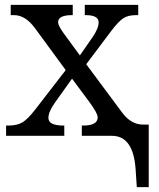

<svg xmlns="http://www.w3.org/2000/svg" viewBox="-20 -556 652 786"><path d="M327.1 -494.1V-536.1H545.9V-494.1H537.1Q503.4 -494.1 483.6 -480.5Q463.9 -466.8 436 -430.2L333 -293L480 -95.2Q516.6 -45.9 565.9 -45.9H588.9V210H540L535.2 137.2Q525.9 0 438 0H314.9V-42H319.8Q379.9 -42 379.9 -75.2Q379.9 -93.3 341.8 -144L274.9 -233.9L205.1 -136.2Q178.2 -98.6 178.2 -73.2Q178.2 -42 240.2 -42H243.2V0H4.9V-42H14.2Q49.8 -42 71.3 -54.7Q92.8 -67.4 123 -106L249 -269L123 -440.9Q84 -494.1 37.1 -494.1H23.9V-536.1H277.8V-494.1H274.9Q217.8 -494.1 217.8 -464.8Q217.8 -451.7 241.2 -418.9L307.1 -329.1L358.9 -403.8Q383.8 -439.9 383.8 -464.8Q383.8 -494.1 330.1 -494.1Z"/></svg>

Font: Droid-TTFautohint Serif
Style: Regular
Weight: 400
Foundry: Ascender Corporation
Version: Version 1.00; ttfautohint (v1.00rc1.4-1a1c-dirty) -l 8 -r 50